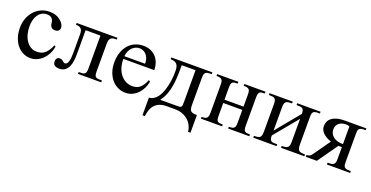

<svg xmlns="http://www.w3.org/2000/svg" viewBox="-28 -1057 3502 1812"><g transform="rotate(20 1723.0 -151.0)"><path d="M410.6 -169.9Q404.3 -129.4 386.7 -95.5Q369.1 -61.5 344 -37.1Q318.8 -12.7 287.8 1Q256.8 14.6 224.1 14.6Q184.6 14.6 149.9 -2.2Q115.2 -19 89.4 -50Q63.5 -81.1 48.6 -125Q33.7 -168.9 33.7 -223.1Q33.7 -276.4 50.8 -319.8Q67.9 -363.3 96.9 -394.5Q126 -425.8 164.8 -442.9Q203.6 -460 247.1 -460Q314 -460 356 -425.3Q377 -408.2 388.2 -390.1Q399.4 -372.1 399.4 -353.5Q399.4 -336.4 387.9 -324.2Q376.5 -312 353.5 -312Q346.2 -312 337.4 -313.5Q328.6 -314.9 320.6 -320.6Q312.5 -326.2 306.6 -337.6Q300.8 -349.1 299.3 -369.1Q296.9 -395.5 281 -411.9Q265.1 -428.2 231.4 -428.2Q203.6 -428.2 181.6 -415.8Q159.7 -403.3 144.5 -381.6Q129.4 -359.9 121.6 -330.1Q113.8 -300.3 113.8 -265.6Q113.8 -226.1 123.3 -189.5Q132.8 -152.8 151.4 -124.8Q169.9 -96.7 196.8 -80.1Q223.6 -63.5 258.8 -63.5Q279.3 -63.5 298.1 -68.1Q316.9 -72.8 334 -85.4Q351.1 -98.1 366.9 -120.4Q382.8 -142.6 397.5 -177.2Z M697.8 0V-18.6Q720.2 -18.6 735.1 -20Q750 -21.5 758.3 -28.1Q766.6 -34.7 770 -47.9Q773.4 -61 773.4 -84.5V-412.1H624.5V-168.5Q624.5 -139.6 620.8 -107.4Q617.2 -75.2 605.5 -48.1Q593.8 -21 571.8 -3.2Q549.8 14.6 513.2 14.6Q485.8 14.6 468 3.2Q450.2 -8.3 450.2 -35.6Q450.2 -57.6 460.7 -68.4Q471.2 -79.1 488.3 -79.1Q500.5 -79.1 508.3 -74.7Q516.1 -70.3 522.2 -65.2Q528.3 -60.1 533.9 -55.7Q539.6 -51.3 547.4 -51.3Q559.1 -51.3 566.9 -60.3Q574.7 -69.3 579.3 -85.2Q584 -101.1 586.2 -122.6Q588.4 -144 588.4 -168.5V-358.9Q588.4 -376.5 585.2 -389.6Q582 -402.8 574.2 -411.6Q566.4 -420.4 553.7 -424.8Q541 -429.2 521.5 -429.2V-447.3H931.2V-429.2H911.1Q894 -429.2 883.1 -423.8Q872.1 -418.5 866 -409.7Q859.9 -400.9 857.4 -389.9Q855 -378.9 855 -367.7V-84.5Q855 -60.5 858.2 -47.4Q861.3 -34.2 869.9 -27.8Q878.4 -21.5 893.3 -20Q908.2 -18.6 931.2 -18.6V0Z M1259.8 -306.6Q1259.8 -343.8 1249 -366.9Q1238.3 -390.1 1223.1 -403.3Q1208 -416.5 1191.4 -421.4Q1174.8 -426.3 1162.6 -426.3Q1143.1 -426.3 1124.3 -418.5Q1105.5 -410.6 1090.3 -395.5Q1075.2 -380.4 1064.9 -357.9Q1054.7 -335.4 1051.8 -306.6ZM1361.8 -163.6Q1356.4 -130.9 1341.6 -98.9Q1326.7 -66.9 1303.2 -41.7Q1279.8 -16.6 1248 -1Q1216.3 14.6 1177.7 14.6Q1138.2 14.6 1102.5 -1.7Q1066.9 -18.1 1040.3 -48.6Q1013.7 -79.1 998 -122.1Q982.4 -165 982.4 -218.8Q982.4 -275.4 997.8 -320.3Q1013.2 -365.2 1040.8 -396.5Q1068.4 -427.7 1106.4 -444.3Q1144.5 -460.9 1189.9 -460.9Q1227.1 -460.9 1258.5 -448.5Q1290 -436 1313 -412.6Q1335.9 -389.2 1348.9 -355.5Q1361.8 -321.8 1361.8 -279.3H1051.8Q1051.8 -229.5 1064.9 -189.9Q1078.1 -150.4 1100.6 -123Q1123 -95.7 1152.6 -81.3Q1182.1 -66.9 1214.8 -66.4Q1236.8 -65.9 1255.6 -71Q1274.4 -76.2 1290.5 -88.6Q1306.6 -101.1 1320.6 -121.8Q1334.5 -142.6 1346.2 -173.3Z M1728.5 -412.1H1589.8Q1589.8 -371.6 1589.4 -335.9Q1588.9 -300.3 1586.2 -267.1Q1583.5 -233.9 1578.1 -202.4Q1572.8 -170.9 1563 -138.7Q1555.7 -113.8 1543.5 -88.1Q1531.2 -62.5 1510.7 -35.6H1666Q1689.5 -35.6 1702.1 -36.6Q1714.8 -37.6 1720.7 -43.5Q1726.6 -49.3 1727.5 -62Q1728.5 -74.7 1728.5 -98.1ZM1861.3 158.7Q1858.9 130.4 1845.9 102.1Q1833 73.7 1809.3 51Q1785.6 28.3 1751.5 14.2Q1717.3 0 1672.4 0H1590.8Q1546.9 0 1517.3 12.5Q1487.8 24.9 1469 46.4Q1450.2 67.9 1440.7 96.7Q1431.2 125.5 1427.2 158.7H1403.3V-18.6Q1438.5 -18.6 1471.7 -50.5Q1504.9 -82.5 1525.4 -146Q1533.7 -172.4 1539.1 -197Q1544.4 -221.7 1547.6 -245.6Q1550.8 -269.5 1552 -293.2Q1553.2 -316.9 1553.2 -341.8Q1553.2 -363.3 1549.1 -379.6Q1544.9 -396 1535.4 -407Q1525.9 -418 1510.5 -423.6Q1495.1 -429.2 1472.2 -429.2V-447.3H1885.3V-429.2Q1862.3 -429.2 1847.7 -427.5Q1833 -425.8 1824.5 -418.9Q1815.9 -412.1 1812.5 -398.7Q1809.1 -385.3 1809.1 -361.8V-92.8Q1809.1 -70.3 1812.3 -55.9Q1815.4 -41.5 1823.7 -33.2Q1832 -24.9 1846.9 -21.7Q1861.8 -18.6 1885.3 -18.6V158.7Z M2206.1 0V-17.6Q2226.1 -17.6 2238.8 -20.3Q2251.5 -22.9 2258.8 -30.3Q2266.1 -37.6 2268.8 -50.5Q2271.5 -63.5 2271.5 -83.5V-210.9H2080.1V-83.5Q2080.1 -61 2082.8 -48.1Q2085.4 -35.2 2092.8 -28.3Q2100.1 -21.5 2112.8 -19.5Q2125.5 -17.6 2145.5 -17.6V0H1932.6V-17.6Q1952.6 -17.6 1965.3 -20.5Q1978 -23.4 1985.4 -31Q1992.7 -38.6 1995.6 -51.3Q1998.5 -64 1998.5 -83.5V-362.8Q1998.5 -382.8 1995.6 -395.8Q1992.7 -408.7 1985.4 -416Q1978 -423.3 1965.3 -426.3Q1952.6 -429.2 1932.6 -429.2V-447.3H2145.5V-429.2Q2125.5 -429.2 2112.8 -427.2Q2100.1 -425.3 2092.8 -418.5Q2085.4 -411.6 2082.8 -398.4Q2080.1 -385.3 2080.1 -362.8V-244.1H2271.5V-362.8Q2271.5 -383.3 2268.8 -396.2Q2266.1 -409.2 2258.8 -416.5Q2251.5 -423.8 2238.8 -426.5Q2226.1 -429.2 2206.1 -429.2V-447.3H2418.5V-429.2Q2398.4 -429.2 2385.7 -427Q2373 -424.8 2365.7 -417.7Q2358.4 -410.6 2355.7 -397.5Q2353 -384.3 2353 -362.8V-83.5Q2353 -62 2355.7 -48.8Q2358.4 -35.6 2365.7 -28.8Q2373 -22 2385.7 -19.8Q2398.4 -17.6 2418.5 -17.6V0Z M2736.8 0V-18.6Q2760.3 -18.6 2774.9 -21.5Q2789.6 -24.4 2798.1 -32.7Q2806.6 -41 2809.6 -55.7Q2812.5 -70.3 2812.5 -93.8V-317.9L2615.2 -79.1Q2615.2 -56.2 2619.4 -43.7Q2623.5 -31.2 2632.8 -25.6Q2642.1 -20 2656.7 -19.3Q2671.4 -18.6 2691.9 -18.6V0H2458.5V-18.6Q2482.4 -18.6 2497.1 -21.5Q2511.7 -24.4 2519.8 -32.7Q2527.8 -41 2530.5 -55.7Q2533.2 -70.3 2533.2 -93.8V-361.8Q2533.2 -384.8 2529.8 -398.2Q2526.4 -411.6 2517.8 -418.5Q2509.3 -425.3 2494.9 -427.2Q2480.5 -429.2 2458.5 -429.2V-447.3H2691.9V-429.2Q2669.9 -429.2 2655.3 -427.2Q2640.6 -425.3 2631.6 -418.5Q2622.6 -411.6 2618.9 -398.2Q2615.2 -384.8 2615.2 -361.8V-128.9L2812.5 -367.7Q2812.5 -390.1 2808.3 -402.6Q2804.2 -415 2795.2 -420.9Q2786.1 -426.8 2771.7 -428Q2757.3 -429.2 2736.8 -429.2V-447.3H2971.2V-429.2Q2949.7 -429.2 2935.1 -428.2Q2920.4 -427.2 2911.1 -421.4Q2901.9 -415.5 2897.9 -403.1Q2894 -390.6 2894 -367.7V-93.8Q2894 -69.8 2897.2 -54.9Q2900.4 -40 2908.9 -32Q2917.5 -23.9 2932.4 -21.2Q2947.3 -18.6 2971.2 -18.6V0Z M3274.4 -410.6Q3264.6 -414.1 3257.3 -415.5Q3250 -417 3240.2 -417Q3192.4 -417 3166.7 -393.6Q3141.1 -370.1 3141.1 -332Q3141.1 -310.5 3150.1 -292.5Q3159.2 -274.4 3175.3 -261.2Q3191.4 -248 3213.6 -240.5Q3235.8 -232.9 3262.2 -232.9H3274.4ZM3197.8 0V-18.6H3218.8Q3238.3 -18.6 3249.5 -23.7Q3260.7 -28.8 3266.4 -37.8Q3272 -46.9 3273.2 -58.8Q3274.4 -70.8 3274.4 -84.5V-202.1H3239.3L3096.7 0H2985.8V-18.6Q2999.5 -19.5 3007.6 -21Q3015.6 -22.5 3022.7 -28.1Q3029.8 -33.7 3038.6 -45.4Q3047.4 -57.1 3062 -78.1L3159.2 -215.8Q3106 -233.9 3076.2 -263.4Q3046.4 -293 3046.4 -332Q3046.4 -355 3055.4 -376Q3064.5 -397 3084.7 -412.8Q3105 -428.7 3137 -438Q3168.9 -447.3 3214.8 -447.3H3431.2V-429.2H3411.1Q3390.6 -429.2 3379.4 -424.1Q3368.2 -418.9 3363 -410.2Q3357.9 -401.4 3356.9 -389.2Q3356 -377 3356 -362.8V-84.5Q3356 -70.8 3356.9 -58.8Q3357.9 -46.9 3363 -37.8Q3368.2 -28.8 3379.4 -23.7Q3390.6 -18.6 3411.1 -18.6H3431.2V0Z"/></g></svg>

Font: Doulos SIL
Style: Regular
Weight: 400
Designer: Walt Agee, Victor Gaultney, Peter Martin, Debbi Hosken
Foundry: SIL International
Version: Version 4.110; 2011; Maintenance release